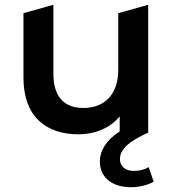

<svg xmlns="http://www.w3.org/2000/svg" viewBox="-20 -554 721 802"><path d="M480 -5C422 32 397 77 397 121C397 184 445 228 527 228C562 228 597 219 622 205L601 144C585 154 562 160 540 160C505 160 481 142 481 111C481 72 514 38 599 0V-534L474 -499V-264C474 -157 415 -103 328 -103C249 -103 203 -149 203 -246V-534L78 -499V-229C78 -68 171 7 308 7C377 7 440 -19 480 -68Z"/></svg>

Font: Talent
Style: Bold
Weight: 600
Designer: Mike Powis
Version: Version 1.001;hotconv 1.0.109;makeotfexe 2.5.65596